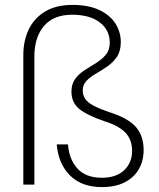

<svg xmlns="http://www.w3.org/2000/svg" viewBox="-20 -752 648 782"><path d="M395 10Q313 10 265.5 -37Q218 -84 211 -164H257Q261 -104 295 -66Q329 -28 395 -28Q453 -28 485.5 -58.5Q518 -89 518 -138Q518 -182 492 -210.5Q466 -239 406 -258Q333 -283 302 -309Q271 -335 271 -379Q271 -410 286.5 -431Q302 -452 325 -466.5Q348 -481 371.5 -495.5Q395 -510 411 -529Q427 -548 427 -578Q427 -630 386 -661Q345 -692 274 -692Q198 -692 159 -646Q120 -600 120 -522V0H75V-528Q75 -587 97.5 -633Q120 -679 164.5 -705.5Q209 -732 275 -732Q341 -732 385 -711Q429 -690 450.5 -655.5Q472 -621 472 -581Q472 -544 456.5 -521Q441 -498 418 -482Q395 -466 371.5 -452.5Q348 -439 332.5 -423Q317 -407 317 -384Q317 -365 326.5 -350Q336 -335 361.5 -321.5Q387 -308 432 -293Q505 -269 535 -233Q565 -197 565 -141Q565 -97 545.5 -63Q526 -29 488 -9.5Q450 10 395 10Z"/></svg>

Font: DM Sans 10pt ExtraLight
Style: Regular
Weight: 250
Version: Version 4.004;gftools[0.9.30]